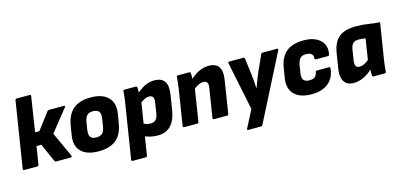

<svg xmlns="http://www.w3.org/2000/svg" viewBox="-74 -1172 3852 1846"><g transform="rotate(-15 1852.5 -249.0)"><path d="M560 -497Q569 -497 570 -492.5Q571 -488 566 -481L393 -264L506 -17Q509 -10 506 -5Q503 0 495 0H351Q340 0 336 -8L254 -192H206L178 -14Q175 0 161 0H32Q19 0 21 -14L125 -669Q127 -683 140 -683H270Q283 -683 281 -669L227 -323H270L395 -489Q403 -497 412 -497Z M773 12Q654 12 598 -45.5Q542 -103 560 -207L576 -304Q594 -407 656.5 -458Q719 -509 828 -509Q945 -509 1002 -451Q1059 -393 1042 -289L1026 -195Q1009 -90 946.5 -39Q884 12 773 12ZM785 -123Q825 -123 845 -143Q865 -163 873 -211L884 -282Q892 -330 875.5 -352.5Q859 -375 816 -375Q776 -375 756.5 -355Q737 -335 729 -286L718 -216Q711 -167 727 -145Q743 -123 785 -123Z M1360 12Q1322 12 1283.5 3Q1245 -6 1221 -21L1238 -142Q1255 -131 1279 -124Q1303 -117 1325 -117Q1357 -117 1376 -137.5Q1395 -158 1401 -200L1416 -301Q1422 -338 1411.5 -355Q1401 -372 1373 -372Q1349 -372 1321.5 -357.5Q1294 -343 1260 -313L1264 -413Q1321 -464 1366 -486.5Q1411 -509 1461 -509Q1534 -509 1563 -466.5Q1592 -424 1579 -338L1555 -187Q1539 -88 1490.5 -38Q1442 12 1360 12ZM1064 185Q1049 185 1051 171L1137 -370Q1142 -401 1145 -429.5Q1148 -458 1150 -483Q1150 -497 1164 -497H1275Q1288 -497 1289 -484Q1290 -474 1290 -462Q1290 -450 1289.5 -437.5Q1289 -425 1287 -413L1291 -349L1208 171Q1206 185 1194 185Z M1923 0Q1908 0 1910 -14L1956 -306Q1967 -372 1914 -372Q1896 -372 1877.5 -365.5Q1859 -359 1839 -345.5Q1819 -332 1798 -311L1802 -410Q1854 -461 1902.5 -485Q1951 -509 2004 -509Q2075 -509 2103.5 -466Q2132 -423 2118 -338L2067 -14Q2064 0 2053 0ZM1625 0Q1611 0 1613 -14L1669 -368Q1674 -400 1677 -429.5Q1680 -459 1682 -483Q1682 -497 1696 -497H1807Q1820 -497 1821 -484Q1822 -474 1822 -461Q1822 -448 1821.5 -434Q1821 -420 1819 -406L1823 -350L1770 -14Q1769 -8 1766 -4Q1763 0 1755 0Z M2214 185Q2198 185 2205 171L2294 -2L2195 -483Q2192 -497 2208 -497H2346Q2359 -497 2360 -484L2380 -331Q2384 -297 2387 -261Q2390 -225 2392 -185H2395Q2409 -225 2423 -260Q2437 -295 2451 -329L2521 -484Q2523 -490 2527 -493.5Q2531 -497 2538 -497H2681Q2687 -497 2690.5 -493Q2694 -489 2691 -483L2358 171Q2351 185 2339 185Z M2894 12Q2775 12 2719.5 -46.5Q2664 -105 2681 -207L2697 -305Q2714 -409 2776 -459Q2838 -509 2949 -509Q3024 -509 3073 -483.5Q3122 -458 3142.5 -415Q3163 -372 3151 -316Q3148 -302 3137 -302H3018Q3003 -302 3005 -316Q3009 -345 2990 -360Q2971 -375 2937 -375Q2897 -375 2878 -354.5Q2859 -334 2850 -285L2839 -214Q2831 -166 2848 -144.5Q2865 -123 2906 -123Q2943 -123 2961 -139Q2979 -155 2983 -182Q2985 -196 2997 -196H3116Q3132 -196 3130 -182Q3121 -88 3058.5 -38Q2996 12 2894 12Z M3313 12Q3265 12 3238 -9Q3211 -30 3202 -69.5Q3193 -109 3202 -165L3225 -309Q3242 -414 3299 -461.5Q3356 -509 3468 -509Q3536 -509 3591 -500Q3646 -491 3705 -487L3648 -129Q3643 -97 3640 -68.5Q3637 -40 3635 -14Q3634 0 3621 0H3511Q3498 0 3497 -14Q3496 -27 3496 -41.5Q3496 -56 3497 -71Q3455 -31 3406.5 -9.5Q3358 12 3313 12ZM3406 -125Q3429 -125 3451 -136Q3473 -147 3498 -167L3530 -373Q3517 -376 3499 -378Q3481 -380 3461 -380Q3423 -380 3404.5 -360Q3386 -340 3380 -298L3364 -194Q3359 -161 3368.5 -143Q3378 -125 3406 -125Z"/></g></svg>

Font: Sofia Sans Black
Style: Italic
Weight: 900
Italic angle: -9°
Version: Version 4.100-B